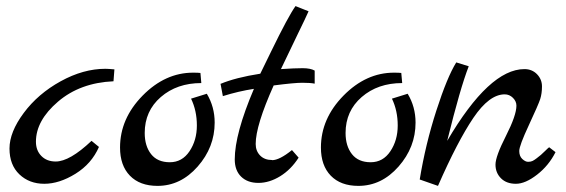

<svg xmlns="http://www.w3.org/2000/svg" viewBox="-20 -605 1859 631"><path d="M326.2 -378.9Q335.9 -378.9 356 -377L353 -337.9Q243.2 -333 170.7 -271Q98.1 -209 98.1 -139.2Q98.1 -110.4 116 -92.3Q133.8 -74.2 163.1 -74.2Q209 -74.2 280.8 -142.1L305.2 -122.1Q281.2 -66.9 228 -33.9Q174.8 -1 125.5 -1Q76.2 -1 43.7 -32Q11.2 -63 11.2 -116.9Q11.2 -170.9 58.1 -233.9Q105 -296.9 179.4 -337.9Q253.9 -378.9 326.2 -378.9Z M374.5 -120.1Q374.5 -215.3 448.7 -290.8Q522.9 -366.2 614.7 -366.2Q631.8 -366.2 638.7 -365.2L641.6 -332Q561.5 -332 508.5 -286.1Q455.6 -240.2 455.6 -168Q455.6 -125 476.6 -98.4Q497.6 -71.8 538.1 -71.8Q578.6 -71.8 602.8 -107.9Q627 -144 627 -192.6Q627 -241.2 607.9 -280.8L659.7 -296.9Q685.5 -253.9 685.5 -202.1Q685.5 -121.1 629.6 -57.6Q573.7 5.9 497.6 5.9Q439.5 5.9 407 -27.6Q374.5 -61 374.5 -120.1Z M704.1 -329.1Q753.9 -350.1 835.4 -362.8Q843.3 -377.9 871.1 -436Q927.2 -551.3 951.2 -585L994.1 -567.9Q984.4 -545.9 959.2 -494.4Q934.1 -442.9 903.3 -377.9Q948.2 -380.9 974.4 -380.9Q1000.5 -380.9 1014.2 -373V-330.1Q1000 -333 973.6 -333Q947.3 -333 879.4 -324.2Q820.3 -192.4 820.3 -131.8Q820.3 -108.9 835 -93.8Q849.6 -79.1 874 -79.1V-78.6Q898.4 -78.6 939.5 -111.8L961.4 -86.9Q936.5 -47.9 900.9 -25.9Q865.2 -3.9 829.3 -3.9Q793.5 -3.9 772.5 -24.4Q751.5 -44.9 751.5 -81.1Q751.5 -165 814.5 -313Q763.7 -305.2 712.4 -289.1L705.1 -328.1Z M1034.7 -120.1Q1034.7 -215.3 1108.9 -290.8Q1183.1 -366.2 1274.9 -366.2Q1292 -366.2 1298.8 -365.2L1301.8 -332Q1221.7 -332 1168.7 -286.1Q1115.7 -240.2 1115.7 -168Q1115.7 -125 1136.7 -98.4Q1157.7 -71.8 1198.2 -71.8Q1238.8 -71.8 1262.9 -107.9Q1287.1 -144 1287.1 -192.6Q1287.1 -241.2 1268.1 -280.8L1319.8 -296.9Q1345.7 -253.9 1345.7 -202.1Q1345.7 -121.1 1289.8 -57.6Q1233.9 5.9 1157.7 5.9Q1099.6 5.9 1067.1 -27.6Q1034.7 -61 1034.7 -120.1Z M1359.4 -15.1Q1378.4 -131.3 1414.1 -241.7Q1449.7 -352.1 1479.5 -399.9L1520.5 -387.2Q1492.7 -316.4 1449.7 -142.1Q1587.9 -377.9 1703.6 -377.9Q1728.5 -377.9 1744.9 -361.1Q1761.2 -344.2 1761.2 -321Q1761.2 -297.9 1755.4 -279.5Q1749.5 -261.2 1718 -193.6Q1686.5 -126 1686.5 -108.9Q1686.5 -91.8 1696.5 -82.5Q1706.5 -73.2 1715.6 -73.2Q1724.6 -73.2 1730.5 -76.2Q1736.3 -79.1 1743.9 -85Q1751.5 -90.8 1757.6 -95.9Q1763.7 -101.1 1772.2 -109.6Q1780.8 -118.2 1784.7 -121.1L1805.7 -105Q1783.7 -61 1745.1 -31Q1706.5 -1 1675.5 -1Q1644.5 -1 1626.5 -19Q1608.4 -37.1 1608.4 -64Q1608.4 -90.8 1642.8 -158.4Q1677.2 -226.1 1677.2 -257.8Q1677.2 -272 1665.8 -283.4Q1654.3 -294.9 1638.7 -294.9Q1587.9 -294.9 1535.6 -217.5Q1483.4 -140.1 1419.4 5.9Z"/></svg>

Font: Marck Script
Style: Regular
Weight: 400
Designer: Denis Masharov, Marck Fogel
Foundry: Denis Masharov
Version: Version 1.002